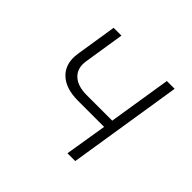

<svg xmlns="http://www.w3.org/2000/svg" viewBox="-135 -710 870 870"><g transform="rotate(45 300.0 -275.0)"><path d="M392 0 425 -202H258Q177 -202 136.5 -242.5Q96 -283 107 -353L138 -550H188L157 -353Q150 -304 179.5 -276Q209 -248 267 -248H431L479 -550H529L442 0Z"/></g></svg>

Font: JetBrains Mono Thin
Style: Italic
Weight: 100
Italic angle: -9°
Monospace: yes
Designer: Philipp Nurullin, Konstantin Bulenkov
Foundry: JetBrains
Version: Version 2.305; ttfautohint (v1.8.4.7-5d5b)